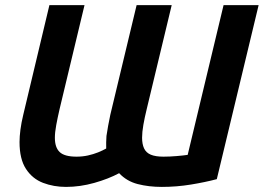

<svg xmlns="http://www.w3.org/2000/svg" viewBox="-20 -713 1026 747"><path d="M236.8 14.2Q189 14.2 147.5 -1.6Q106 -17.5 81 -55.9Q56 -94.2 56 -160.2Q56 -181.8 59.5 -208.6Q63 -235.5 70.5 -266.5L172.2 -693H308.8L212.2 -290.2Q204 -255 198.8 -226.5Q193.5 -198 193.5 -177Q193.5 -139.2 212.2 -121.4Q231 -103.5 277.8 -103.5Q300.8 -103.5 321.9 -108.1Q343 -112.8 361.6 -120.2Q380.2 -127.8 393.2 -135.2Q392.8 -147 393.1 -159.2Q393.5 -171.5 394.2 -184Q396.8 -203.2 400.8 -224Q404.8 -244.8 409.2 -266.5L511.5 -693H648L551.2 -290.2Q542.8 -256 537.8 -227.4Q532.8 -198.8 532.8 -177.2Q532.8 -152.5 540.5 -135.8Q548.2 -119 566.6 -111.2Q585 -103.5 615.8 -103.5Q641 -103.5 667.4 -105.8Q693.8 -108 710.2 -110.5L849.8 -693H986.2L823.5 -16Q779 -4.2 723.1 5Q667.2 14.2 609.5 14.2Q558.5 14.2 515.6 3.1Q472.8 -8 443.5 -39.2Q402.2 -17 346.8 -1.4Q291.2 14.2 236.8 14.2Z"/></svg>

Font: Ubuntu Sans
Style: Italic
Weight: 400
Italic angle: -13.5°
Designer: Dalton Maag Ltd
Foundry: Dalton Maag Ltd
Version: Version 1.006